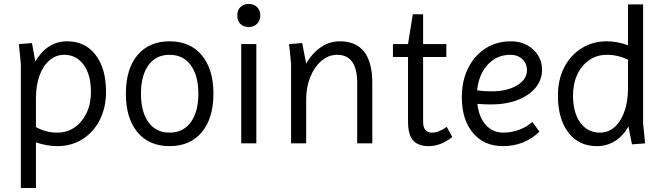

<svg xmlns="http://www.w3.org/2000/svg" viewBox="-20 -722 3349 967"><path d="M85 225V-400L75 -500L141 -505L158 -412Q185 -460 225.5 -487Q266 -514 318 -514Q409 -514 461.5 -445.5Q514 -377 514 -259Q514 -180 482.5 -118Q451 -56 395.5 -21Q340 14 268 14Q242 14 214.5 9Q187 4 161 -5V225ZM268 -54Q318 -54 356 -80.5Q394 -107 416 -153Q438 -199 438 -259Q438 -345 401.5 -395.5Q365 -446 303 -446Q262 -446 229.5 -418.5Q197 -391 179 -341.5Q161 -292 161 -225V-82Q211 -54 268 -54Z M834 14Q731 14 672.5 -56Q614 -126 614 -250Q614 -375 672.5 -444.5Q731 -514 834 -514Q938 -514 996.5 -443.5Q1055 -373 1055 -250Q1055 -127 996.5 -56.5Q938 14 834 14ZM834 -54Q902 -54 940.5 -106Q979 -158 979 -250Q979 -342 940.5 -394Q902 -446 834 -446Q766 -446 728 -394Q690 -342 690 -250Q690 -158 728 -106Q766 -54 834 -54Z M1195 0V-500H1271V0ZM1233 -586Q1206 -586 1190.5 -601.5Q1175 -617 1175 -644Q1175 -670 1190.5 -686Q1206 -702 1233 -702Q1259 -702 1275 -686Q1291 -670 1291 -644Q1291 -619 1275 -602.5Q1259 -586 1233 -586Z M1446 0V-400L1436 -500L1502 -505L1522 -401Q1551 -453 1595 -483.5Q1639 -514 1691 -514Q1855 -514 1855 -304V0H1779V-304Q1779 -446 1678 -446Q1635 -446 1599.5 -416Q1564 -386 1543 -335Q1522 -284 1522 -220V0Z M2139 14Q2085 14 2060 -15.5Q2035 -45 2035 -109V-435H1959V-500H2035L2059 -650H2111V-500H2228V-435H2111V-109Q2111 -54 2156 -54Q2190 -54 2230 -83L2258 -32Q2200 14 2139 14Z M2513 14Q2418 14 2362 -52.5Q2306 -119 2306 -232Q2306 -315 2337.5 -378.5Q2369 -442 2425 -478Q2481 -514 2554 -514Q2599 -514 2634 -495Q2669 -476 2689.5 -444Q2710 -412 2710 -371Q2710 -320 2677.5 -280.5Q2645 -241 2587 -218.5Q2529 -196 2454 -196Q2419 -196 2384 -199Q2392 -132 2426.5 -93Q2461 -54 2516 -54Q2556 -54 2595 -68.5Q2634 -83 2661 -108L2697 -59Q2621 14 2513 14ZM2456 -262Q2534 -262 2584 -292Q2634 -322 2634 -368Q2634 -402 2610.5 -424Q2587 -446 2551 -446Q2482 -446 2436.5 -396.5Q2391 -347 2383 -267Q2403 -264 2421 -263Q2439 -262 2456 -262Z M2986 14Q2895 14 2842.5 -54.5Q2790 -123 2790 -241Q2790 -321 2821.5 -382.5Q2853 -444 2909 -479Q2965 -514 3036 -514Q3089 -514 3143 -494V-700H3219V-100L3229 0L3163 5L3145 -85Q3119 -38 3078 -12Q3037 14 2986 14ZM3001 -54Q3065 -54 3104 -116.5Q3143 -179 3143 -282V-421Q3093 -446 3036 -446Q2987 -446 2948.5 -420Q2910 -394 2888 -347.5Q2866 -301 2866 -241Q2866 -155 2902.5 -104.5Q2939 -54 3001 -54Z"/></svg>

Font: Imprima
Style: Regular
Weight: 400
Designer: Eduardo Tunni
Foundry: Eduardo Tunni
Version: Version 1.002; ttfautohint (v1.8.4.7-5d5b);gftools[0.9.23]